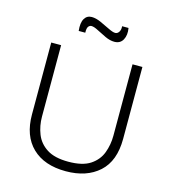

<svg xmlns="http://www.w3.org/2000/svg" viewBox="-125 -957 956 1070"><g transform="rotate(15 353.0 -422.0)"><path d="M353 12Q229 12 159.5 -55Q90 -122 90 -245V-660H147V-248Q147 -195 165.5 -148Q184 -101 229 -72Q274 -43 353 -43Q435 -43 479.5 -72.5Q524 -102 541.5 -149Q559 -196 559 -248V-660H616V-245Q616 -117 544.5 -52.5Q473 12 353 12ZM428 -755Q403 -755 375 -768Q347 -781 322.5 -794Q298 -807 283 -807Q273 -807 265.5 -797.5Q258 -788 259 -762H221Q216 -808 230 -832Q244 -856 272 -856Q296 -856 325 -843Q354 -830 380 -817Q406 -804 420 -804Q433 -804 441.5 -817Q450 -830 448 -850H485Q492 -810 477 -782.5Q462 -755 428 -755Z"/></g></svg>

Font: Bricolage Grotesque 10pt ExtraLight
Style: Regular
Weight: 200
Designer: Mathieu Triay
Foundry: Atelier Triay
Version: Version 1.000; ttfautohint (v1.8.4.7-5d5b);gftools[0.9.32]